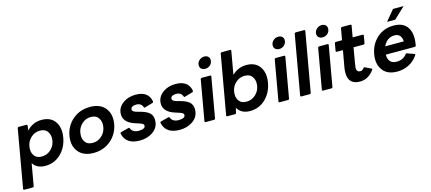

<svg xmlns="http://www.w3.org/2000/svg" viewBox="-84 -1405 5098 2273"><g transform="rotate(-15 2465.5 -268.0)"><path d="M97 218H-7Q-18 218 -18 207L107 -505Q109 -517 122 -518H216Q228 -518 228 -505L221 -447Q296 -528 404 -528Q515 -528 567 -453Q605 -399 605 -323Q605 -293 599 -259Q578 -140 499 -65Q420 10 309 10Q207 10 159 -63L112 205Q110 217 97 218ZM298 -108Q360 -108 407 -150Q468 -205 468 -292Q468 -337 440.5 -373.5Q413 -410 351 -410Q289 -410 243 -368Q182 -313 182 -224Q182 -180 209 -144Q236 -108 298 -108Z M901 10Q777 10 716 -66Q670 -122 670 -202Q670 -229 675 -259Q695 -377 783.5 -452.5Q872 -528 996 -528Q1121 -528 1182 -453Q1228 -396 1228 -315Q1228 -288 1223 -259Q1202 -141 1114 -65.5Q1026 10 901 10ZM922 -108Q984 -108 1031 -150Q1092 -205 1092 -292Q1092 -337 1064.5 -373.5Q1037 -410 975 -410Q913 -410 867 -368Q806 -313 806 -224Q806 -180 833 -144Q860 -108 922 -108Z M1467 10Q1298 10 1267 -128Q1267 -142 1278 -144L1378 -170Q1386 -170 1388 -161Q1412 -105 1483 -105Q1565 -105 1565 -148Q1565 -162 1549.5 -172Q1534 -182 1473 -200Q1329 -243 1329 -347Q1329 -432 1406 -485Q1468 -528 1556 -528Q1712 -528 1736 -398Q1736 -385 1725 -382Q1626 -352 1623 -352Q1616 -352 1613 -360Q1594 -413 1534 -413Q1509 -413 1490 -405Q1466 -394 1466 -371Q1466 -339 1537 -324L1560 -318Q1650 -294 1681 -253Q1703 -222 1703 -179Q1703 -85 1622 -33Q1556 10 1467 10Z M1956 10Q1787 10 1756 -128Q1756 -142 1767 -144L1867 -170Q1875 -170 1877 -161Q1901 -105 1972 -105Q2054 -105 2054 -148Q2054 -162 2038.5 -172Q2023 -182 1962 -200Q1818 -243 1818 -347Q1818 -432 1895 -485Q1957 -528 2045 -528Q2201 -528 2225 -398Q2225 -385 2214 -382Q2115 -352 2112 -352Q2105 -352 2102 -360Q2083 -413 2023 -413Q1998 -413 1979 -405Q1955 -394 1955 -371Q1955 -339 2026 -324L2049 -318Q2139 -294 2170 -253Q2192 -222 2192 -179Q2192 -85 2111 -33Q2045 10 1956 10Z M2434 -610Q2402 -610 2383 -630Q2369 -646 2369 -669Q2369 -708 2402 -734Q2427 -754 2459 -754Q2491 -754 2509 -734Q2523 -719 2523 -697Q2523 -655 2492 -630Q2466 -610 2434 -610ZM2378 0H2274Q2263 0 2263 -11L2350 -505Q2352 -517 2365 -518H2469Q2480 -518 2480 -507L2393 -13Q2391 -1 2378 0Z M2818 10Q2710 10 2664 -71L2650 -13Q2648 0 2634 0H2540Q2529 0 2529 -11L2657 -737Q2659 -749 2672 -750H2776Q2787 -750 2787 -739L2737 -455Q2811 -528 2913 -528Q3024 -528 3076 -453Q3114 -399 3114 -323Q3114 -293 3108 -259Q3087 -140 3008 -65Q2929 10 2818 10ZM2807 -108Q2869 -108 2916 -150Q2977 -205 2977 -292Q2977 -337 2949.5 -373.5Q2922 -410 2860 -410Q2798 -410 2752 -368Q2691 -313 2691 -224Q2691 -180 2718 -144Q2745 -108 2807 -108Z M3341 -610Q3309 -610 3290 -630Q3276 -646 3276 -669Q3276 -708 3309 -734Q3334 -754 3366 -754Q3398 -754 3416 -734Q3430 -719 3430 -697Q3430 -655 3399 -630Q3373 -610 3341 -610ZM3285 0H3181Q3170 0 3170 -11L3257 -505Q3259 -517 3272 -518H3376Q3387 -518 3387 -507L3300 -13Q3298 -1 3285 0Z M3551 0H3447Q3436 0 3436 -11L3564 -737Q3566 -749 3579 -750H3683Q3694 -750 3694 -739L3566 -13Q3564 -1 3551 0Z M3873 -610Q3841 -610 3822 -630Q3808 -646 3808 -669Q3808 -708 3841 -734Q3866 -754 3898 -754Q3930 -754 3948 -734Q3962 -719 3962 -697Q3962 -655 3931 -630Q3905 -610 3873 -610ZM3817 0H3713Q3702 0 3702 -11L3789 -505Q3791 -517 3804 -518H3908Q3919 -518 3919 -507L3832 -13Q3830 -1 3817 0Z M4166 10Q4023 10 4023 -135Q4023 -164 4029 -200L4065 -402H3989Q3978 -402 3978 -413L3994 -505Q3996 -517 4009 -518H4085L4110 -657Q4112 -669 4125 -670H4229Q4240 -670 4240 -659L4215 -518H4338Q4349 -518 4349 -507L4333 -415Q4331 -403 4318 -402H4195Q4155 -175 4155 -161Q4155 -108 4201 -108Q4227 -108 4244 -133Q4250 -141 4257 -141Q4261 -141 4335 -104Q4342 -100 4342 -95Q4342 -90 4336 -83Q4267 10 4166 10Z M4788 -316Q4782 -413 4698 -413Q4607 -413 4560 -316ZM4624 10Q4502 10 4446 -66Q4404 -121 4404 -199Q4404 -227 4410 -259Q4430 -377 4513.5 -452.5Q4597 -528 4719 -528Q4838 -528 4889 -448Q4921 -396 4921 -320Q4921 -286 4912 -232Q4908 -219 4896 -219H4541Q4543 -105 4646 -105Q4726 -105 4770 -164Q4775 -171 4782 -171Q4785 -171 4872 -139Q4879 -136 4879 -131Q4879 -127 4876 -122Q4829 -54 4762.5 -22Q4696 10 4624 10ZM4756 -590H4656L4764 -720H4894Z"/></g></svg>

Font: YamahaIndonesia935. App
Style: Bold Italic
Weight: 700
Italic angle: -10°
Designer: Dalton Maag Ltd
Foundry: Dalton Maag Ltd
Version: Version 1.002; January 01, 2024; Regular/Italic